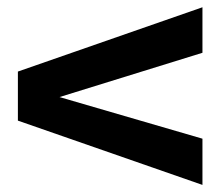

<svg xmlns="http://www.w3.org/2000/svg" viewBox="-20 -562 620 542"><path d="M551.5 -541.5V-413L148 -288L551.5 -170.5V-40L30.5 -221.5V-360Z"/></svg>

Font: Overused Grotesk SemiBold
Style: Regular
Weight: 610
Version: Version 0.004